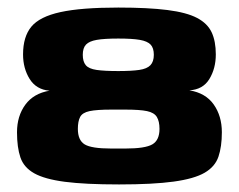

<svg xmlns="http://www.w3.org/2000/svg" viewBox="-20 -484 633 508"><path d="M295 4Q205 4 151.5 -3Q98 -10 70.5 -25.5Q43 -41 34 -67.5Q25 -94 25 -134Q25 -177 47 -207Q69 -237 111 -244Q76 -247 58.5 -275Q41 -303 41 -340Q41 -387 63 -413.5Q85 -440 140 -452Q195 -464 293 -464Q372 -464 423 -457.5Q474 -451 501.5 -436.5Q529 -422 540 -398.5Q551 -375 551 -340Q551 -303 534 -275Q517 -247 481 -245Q524 -238 545.5 -207.5Q567 -177 567 -134Q567 -96 558 -69.5Q549 -43 521.5 -27Q494 -11 439.5 -3.5Q385 4 295 4ZM274 -91H312Q364 -91 383 -102Q402 -113 402 -143Q402 -163 395 -174.5Q388 -186 369 -190Q350 -194 312 -194H274Q236 -194 217 -190Q198 -186 192 -174.5Q186 -163 186 -143Q186 -113 204 -102Q222 -91 274 -91ZM293 -296Q328 -296 348.5 -299Q369 -302 378 -311.5Q387 -321 387 -339Q387 -357 378.5 -366Q370 -375 350 -378.5Q330 -382 293 -382Q256 -382 236 -378.5Q216 -375 207.5 -366Q199 -357 199 -339Q199 -321 207 -311.5Q215 -302 235.5 -299Q256 -296 293 -296Z"/></svg>

Font: Genos ExtraBold
Style: Regular
Weight: 800
Designer: Robert E. Leuschke
Foundry: Robert E. Leuschke
Version: Version 1.010